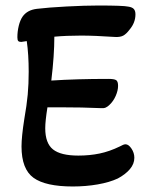

<svg xmlns="http://www.w3.org/2000/svg" viewBox="-20 -663 545 696"><path d="M58 -132Q58 -167 68 -231Q77 -282 80.5 -320Q84 -358 84 -403Q84 -466 77 -514L57 -511Q49 -511 46 -514.5Q43 -518 43 -528Q43 -549 48 -569.5Q53 -590 62 -603Q79 -627 114 -631Q155 -636 221.5 -639.5Q288 -643 336 -643Q428 -643 445 -639Q459 -637 465 -630.5Q471 -624 471 -611Q471 -581 450 -556Q438 -540 427 -534Q416 -528 397 -529Q323 -534 274 -534Q221 -534 177 -530Q177 -462 166 -371Q257 -377 373 -377Q394 -377 401 -372.5Q408 -368 408 -352Q408 -335 399.5 -315.5Q391 -296 377 -283Q370 -276 363 -273Q356 -270 345 -271Q280 -274 197 -274H152Q144 -224 144 -198Q144 -144 172 -121.5Q200 -99 264 -99Q305 -99 341 -106.5Q377 -114 414 -132Q428 -140 435 -140Q446 -140 456.5 -124.5Q467 -109 467 -91Q467 -69 451 -50Q435 -31 407 -16Q377 -2 334 5.5Q291 13 244 13Q145 13 101.5 -18.5Q58 -50 58 -132Z"/></svg>

Font: AkayaTelivigala
Style: Regular
Weight: 400
Designer: Vaishnavi Murthy Yerkadithaya ( vaishnavimurthy@gmail.com ), Juan Luis Blanco Aristondo ( juan@blancoletters.com )
Version: Version 1.000